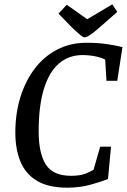

<svg xmlns="http://www.w3.org/2000/svg" viewBox="-20 -858 590 889"><path d="M292 11Q203 11 150 -21.5Q97 -54 74 -111.5Q51 -169 51 -244Q51 -333 74.5 -408.5Q98 -484 141 -540.5Q184 -597 245 -628.5Q306 -660 380 -660Q435 -660 477 -653.5Q519 -647 547 -640L523 -484H473L467 -582Q451 -591 422 -597Q393 -603 362 -603Q298 -603 252.5 -563.5Q207 -524 183 -445.5Q159 -367 159 -249Q159 -149 192 -96.5Q225 -44 309 -44Q351 -44 376 -54Q401 -64 413 -72L444 -179H494L480 -29Q447 -16 398 -2.5Q349 11 292 11ZM371 -685Q365 -685 354 -694Q343 -703 332 -713.5Q321 -724 314 -730L251 -795L289 -836L384 -769L500 -838L523 -803L449 -738Q425 -717 409.5 -705Q394 -693 385 -689Q376 -685 371 -685Z"/></svg>

Font: Faustina Light Medium
Style: Italic
Weight: 500
Italic angle: -8°
Version: Version 1.200